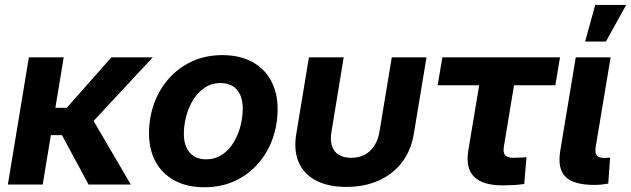

<svg xmlns="http://www.w3.org/2000/svg" viewBox="-20 -768 2626 799"><path d="M245.1 -529.3 157.7 0H12.7L100.1 -529.3ZM615.7 -529.3 314.5 -205.6H160.2L172.9 -319.3H257.8L443.4 -529.3ZM348.6 0 234.4 -211.9 356.4 -287.1 524.4 0Z M830.1 11.2Q758.3 11.2 706.8 -16.6Q655.3 -44.4 627.7 -94.7Q600.1 -145 600.1 -212.9Q600.1 -278.3 621.3 -337.2Q642.6 -396 682.9 -441.4Q723.1 -486.8 779.5 -512.7Q835.9 -538.6 905.3 -538.6Q977.5 -538.6 1029.1 -510.7Q1080.6 -482.9 1107.9 -432.4Q1135.3 -381.8 1135.3 -314Q1135.3 -249.5 1114.5 -190.9Q1093.8 -132.3 1053.7 -86.7Q1013.7 -41 957.3 -14.9Q900.9 11.2 830.1 11.2ZM836.9 -105Q875.5 -105 904.5 -124.5Q933.6 -144 952.6 -175.8Q971.7 -207.5 981 -244.6Q990.2 -281.7 990.2 -316.4Q990.2 -349.6 979.5 -373.3Q968.8 -397 948.2 -409.7Q927.7 -422.4 898.4 -422.4Q860.4 -422.4 831.5 -402.8Q802.7 -383.3 783.4 -351.8Q764.2 -320.3 754.6 -283.2Q745.1 -246.1 745.1 -210.4Q745.1 -161.6 769.3 -133.3Q793.5 -105 836.9 -105Z M1420.9 9.8Q1345.7 9.8 1294.9 -16.8Q1244.1 -43.5 1222.9 -93Q1201.7 -142.6 1212.9 -210.9L1265.6 -529.3H1410.2L1359.4 -219.7Q1353.5 -185.1 1361.3 -160.9Q1369.1 -136.7 1389.4 -124Q1409.7 -111.3 1441.4 -111.3Q1473.1 -111.3 1497.3 -124Q1521.5 -136.7 1537.4 -160.9Q1553.2 -185.1 1559.1 -219.7L1610.4 -529.3H1754.9L1702.1 -210.9Q1690.9 -142.6 1653.3 -93Q1615.7 -43.5 1556.4 -16.8Q1497.1 9.8 1420.9 9.8Z M2072.3 3.4Q1988.3 3.4 1952.6 -32.7Q1917 -68.8 1928.7 -141.1L1974.1 -413.1H1801.3L1820.8 -529.3H2310.5L2291 -413.1H2119.1L2077.1 -159.7Q2072.8 -133.8 2081.8 -122.6Q2090.8 -111.3 2119.1 -111.3Q2130.4 -111.3 2145 -112.3Q2159.7 -113.3 2170.9 -113.8L2161.6 -2.4Q2138.7 1 2116.2 2.2Q2093.8 3.4 2072.3 3.4Z M2453.1 1.5Q2366.7 1.5 2333 -32.5Q2299.3 -66.4 2311.5 -140.6L2376 -529.3H2521L2459 -157.2Q2455.1 -132.3 2462.9 -121.6Q2470.7 -110.8 2494.1 -110.8Q2502 -110.8 2508.1 -111.3Q2514.2 -111.8 2519 -112.3L2511.2 -3.9Q2500.5 -2 2485.4 -0.2Q2470.2 1.5 2453.1 1.5ZM2415 -595.2 2457 -747.6H2585.9L2501.5 -595.2Z"/></svg>

Font: Inter 24pt
Style: Bold Italic
Weight: 700
Italic angle: -9.3988°
Version: Version 4.001;git-66647c0bb